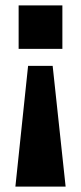

<svg xmlns="http://www.w3.org/2000/svg" viewBox="-20 -511 300 711"><path d="M37 180 84 -267H175L223 180ZM49 -330V-491H211V-330Z"/></svg>

Font: Nunito Sans 12pt ExtraBold
Style: Regular
Weight: 800
Designer: Vernon Adams
Foundry: Vernon Adams
Version: Version 3.101;gftools[0.9.27]